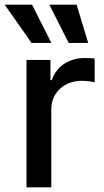

<svg xmlns="http://www.w3.org/2000/svg" viewBox="-42 -802 446 822"><path d="M71.4 -545.5H174V-458.8H179.7Q187.1 -481.5 201 -499.1Q214.8 -516.7 233.1 -528.8Q251.4 -540.8 273.1 -547.2Q294.7 -553.6 318.2 -553.6Q323.5 -553.6 329.7 -553.4Q335.9 -553.3 342.2 -553.1Q348.4 -552.9 353.9 -552.4Q359.4 -551.8 363.3 -551.1V-449.6Q360.1 -450.6 354.2 -451.7Q348.4 -452.8 340.9 -453.8Q333.5 -454.9 324.9 -455.4Q316.4 -456 307.9 -456Q280.5 -456 256.7 -447.3Q233 -438.6 215.4 -422.6Q197.8 -406.6 187.7 -383.9Q177.6 -361.2 177.6 -333.1V0H71.4ZM95.2 -782 177.9 -618.3H93L-22 -782ZM285.9 -782 335.6 -618.3H252.1L169 -782Z"/></svg>

Font: Inter P Medium
Style: Regular
Weight: 500
Designer: Rasmus Andersson
Foundry: rsms
Version: Version 3.018;git-588b23468